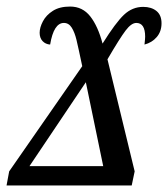

<svg xmlns="http://www.w3.org/2000/svg" viewBox="-24 -566 513 586"><path d="M4 -43 227 -364Q215 -421 209.5 -444Q204 -467 195 -481.5Q186 -496 171 -496Q140 -496 129 -430Q115 -431 106 -440.5Q97 -450 97 -466Q97 -482 107 -501Q117 -520 137.5 -533Q158 -546 190 -546Q228 -546 251.5 -516Q275 -486 289 -433Q329 -497 354.5 -521Q380 -545 413 -545Q438 -545 453.5 -532.5Q469 -520 469 -495Q469 -470 454.5 -453Q440 -436 417 -430Q419 -448 419 -454Q419 -496 392 -496Q377 -496 359.5 -473Q342 -450 304 -385L387 -43L378 0H-4ZM291 -59 238 -315 66 -59Z"/></svg>

Font: Noto Serif Cond
Style: Italic
Weight: 400
Width: 3
Italic angle: -12°
Designer: Monotype Design Team
Foundry: Monotype Imaging Inc.
Version: Version 1.001